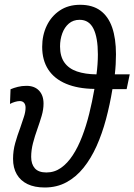

<svg xmlns="http://www.w3.org/2000/svg" viewBox="-20 -789 573 818"><path d="M170.4 9.8Q127.4 9.8 97.4 -4.6Q67.4 -19 51.5 -46.4Q35.6 -73.7 35.6 -112.3Q35.6 -147 44.9 -179.9Q54.2 -212.9 66.4 -245.1Q74.7 -269.5 81.8 -291Q88.9 -312.5 88.9 -330.1Q88.9 -343.8 82.3 -351.1Q75.7 -358.4 64.5 -358.4Q55.2 -358.4 43.7 -355Q32.2 -351.6 22.5 -346.2L24.9 -408.7Q38.6 -414.6 55.7 -418.9Q72.8 -423.3 92.8 -423.3Q127 -423.3 146.2 -403.1Q165.5 -382.8 165.5 -347.7Q165.5 -322.8 157.5 -295.4Q149.4 -268.1 139.2 -239.3Q128.4 -209.5 120.6 -179.4Q112.8 -149.4 112.8 -120.6Q112.8 -89.8 128.4 -72Q144 -54.2 177.7 -54.2Q211.9 -54.2 239.7 -73.7Q267.6 -93.3 290 -127.7Q312.5 -162.1 329.8 -207.3Q347.2 -252.4 360.1 -304.4Q373 -356.4 382.3 -410.2Q311.5 -411.1 261.5 -432.1Q211.4 -453.1 185.5 -492.9Q159.7 -532.7 159.7 -589.4Q159.7 -639.2 179.2 -679.7Q198.7 -720.2 234.9 -744.4Q271 -768.6 321.3 -768.6Q374 -768.6 407.7 -743.9Q441.4 -719.2 457.8 -672.1Q474.1 -625 474.1 -557.6Q474.1 -537.1 472.9 -515.4Q471.7 -493.7 469.2 -472.2H532.7L519.5 -409.2H459Q448.2 -343.3 431.6 -281.2Q415 -219.2 391.4 -166.5Q367.7 -113.8 335.9 -74.2Q304.2 -34.7 263.2 -12.5Q222.2 9.8 170.4 9.8ZM391.1 -472.2Q394 -493.7 395.5 -515.4Q397 -537.1 397 -557.1Q397 -628.9 378.2 -666.7Q359.4 -704.6 319.3 -704.6Q292 -704.6 273.4 -688.7Q254.9 -672.9 245.4 -647Q235.8 -621.1 235.8 -591.3Q235.8 -548.8 254.4 -522.7Q272.9 -496.6 307.9 -484.6Q342.8 -472.7 391.1 -472.2Z"/></svg>

Font: Open Sans SemiCondensed
Style: Italic
Weight: 400
Width: 4
Italic angle: -12°
Designer: Monotype Design Team
Foundry: Monotype Imaging Inc.
Version: Version 3.000